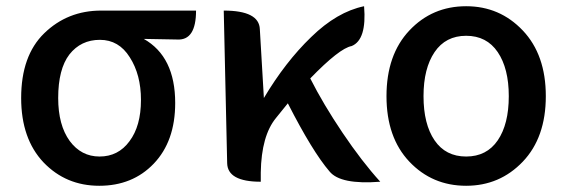

<svg xmlns="http://www.w3.org/2000/svg" viewBox="-20 -584 1822 617"><path d="M120 -62Q48 -138 48 -269Q48 -405 122 -477Q197 -550 305 -550H610Q610 -454 550 -457L442 -459Q543 -402 543 -253Q543 -130 474 -58Q406 13 299 13Q192 13 120 -62ZM300 -81Q360 -81 396 -130Q433 -179 433 -263Q433 -344 397 -400Q362 -456 301 -456Q240 -456 203 -409Q167 -362 167 -269Q167 -182 204 -131Q241 -81 300 -81Z M818 0Q711 0 710 -60L699 -550Q813 -550 815 -490L828 -269Q897 -385 980 -465Q1063 -546 1150 -564Q1159 -456 1110 -436Q1071 -429 977 -332Q1019 -249 1081 -157Q1143 -65 1202 0Q1074 10 1039 -33Q984 -97 905 -252Q902 -248 888 -231Q875 -215 867 -205Q820 -148 818 -30V0Z M1478 13Q1369 13 1295.5 -64.5Q1222 -142 1222 -275Q1222 -408 1295.5 -486Q1369 -564 1478 -564Q1586 -564 1660 -486Q1734 -408 1734 -275Q1734 -142 1660 -64.5Q1586 13 1478 13ZM1615 -275Q1615 -364 1579.5 -416.5Q1544 -469 1478 -469Q1412 -469 1376.5 -416.5Q1341 -364 1341 -275Q1341 -185 1376.5 -133Q1412 -81 1478 -81Q1544 -81 1579.5 -133Q1615 -185 1615 -275Z"/></svg>

Font: Swei Half Moon CJK SC
Style: Medium
Weight: 500
Version: Version 2.071